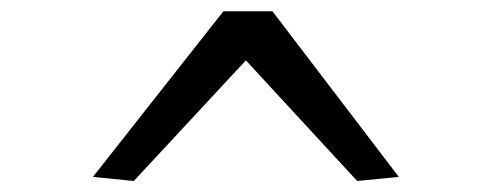

<svg xmlns="http://www.w3.org/2000/svg" viewBox="-20 -713 877 342"><path d="M218.3 -390.6 145.5 -397.9 377.9 -692.9H465.3L690.4 -397.9L616.2 -390.6L418 -605.5Z"/></svg>

Font: Kameron SemiBold
Style: Regular
Weight: 600
Designer: Vernon Adams
Foundry: Vernon Adams
Version: Version 1.100